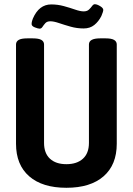

<svg xmlns="http://www.w3.org/2000/svg" viewBox="-20 -884 630 911"><path d="M295 7Q181 7 118.5 -47.5Q56 -102 56 -202V-673Q56 -687 68.5 -694.5Q81 -702 110 -702H135Q164 -702 176.5 -694.5Q189 -687 189 -673V-206Q189 -157 217 -131Q245 -105 295 -105Q345 -105 373.5 -131Q402 -157 402 -206V-673Q402 -702 455 -702H481Q509 -702 521.5 -694.5Q534 -687 534 -673V-202Q534 -102 471.5 -47.5Q409 7 295 7ZM168 -748Q161 -748 145.5 -754Q130 -760 130 -770Q130 -777 132 -784Q134 -791 136 -796Q165 -863 223 -863Q254 -863 283 -855Q312 -847 336.5 -838.5Q361 -830 377 -830Q393 -830 402 -838.5Q411 -847 417 -855.5Q423 -864 430 -864Q440 -864 455 -855Q470 -846 470 -837Q470 -829 461 -808Q448 -782 427.5 -765.5Q407 -749 377 -749Q345 -749 315 -757.5Q285 -766 260 -774.5Q235 -783 219 -783Q203 -783 195 -774Q187 -765 181.5 -756.5Q176 -748 168 -748Z"/></svg>

Font: Asap Condensed SemiBold
Style: Regular
Weight: 600
Width: 3
Designer: Pablo Cosgaya
Foundry: Omnibus-Type
Version: Version 3.001; ttfautohint (v1.8.4.7-5d5b)